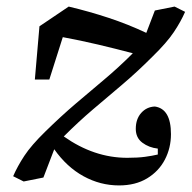

<svg xmlns="http://www.w3.org/2000/svg" viewBox="-20 -540 583 584"><path d="M86 -298 100 -460 189 -520Q252 -505 311 -485.5Q370 -466 425 -440L451 -508L511 -520L543 -504Q530 -474 508.5 -442Q487 -410 444 -368Q396 -320 351 -282Q306 -244 262.5 -207Q219 -170 174 -125Q266 -60 367 -60Q399 -60 421 -63Q443 -66 460 -70V-88Q433 -91 413 -106Q393 -121 393 -148Q393 -178 409.5 -196.5Q426 -215 451 -216Q500 -209 500 -132Q500 -90 481.5 -54.5Q463 -19 427.5 2.5Q392 24 342 24Q285 24 234 -4Q183 -32 145 -86L112 0L52 12L20 -4Q33 -34 54 -66Q75 -98 118 -140Q166 -187 210 -224.5Q254 -262 297.5 -298.5Q341 -335 384 -378Q331 -392 278 -404.5Q225 -417 171 -427L130 -298Z"/></svg>

Font: Source Serif 4 Caption
Style: Italic
Weight: 400
Italic angle: -12°
Designer: Frank Grießhammer
Foundry: Adobe Systems Incorporated
Version: Version 4.004;hotconv 1.0.117;makeotfexe 2.5.65602